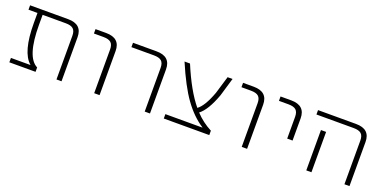

<svg xmlns="http://www.w3.org/2000/svg" viewBox="-17 -1083 3268 1646"><g transform="rotate(20 1617.0 -260.0)"><path d="M534 0H488V-398Q488 -442 467 -461Q446 -480 397 -480H187V-389Q187 -95 297 -40V0H58V-40H235V-42Q140 -123 140 -389V-480H58V-520H405Q534 -520 534 -402Z M655 -480V-520H752Q881 -520 881 -402V0H832V-398Q832 -442 811 -461Q790 -480 741 -480Z M997 -480V-520H1212Q1341 -520 1341 -402V0H1293V-398Q1293 -442 1272 -461Q1251 -480 1202 -480Z M1804 -42Q1709 -103 1630 -212.5Q1551 -322 1467 -520H1517Q1608 -302 1706 -184Q1762 -224 1812 -360L1860 -520H1905L1856 -354Q1801 -203 1734 -152Q1799 -83 1882 -40V0H1467V-40H1804Z M2001 -480V-520H2098Q2227 -520 2227 -402V0H2178V-398Q2178 -442 2157 -461Q2136 -480 2087 -480Z M2343 -480V-520H2440Q2569 -520 2569 -402V-200H2520V-398Q2520 -442 2499 -461Q2478 -480 2429 -480Z M2814 -368V-47V0H2767V-47V-368ZM2685 -480V-520H3032Q3161 -520 3161 -402V0H3115V-398Q3115 -442 3094 -461Q3073 -480 3024 -480Z"/></g></svg>

Font: M PLUS 1p Light
Style: Regular
Weight: 300
Version: Version 1.061